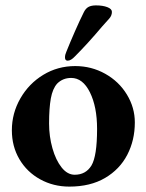

<svg xmlns="http://www.w3.org/2000/svg" viewBox="-20 -678 543 712"><path d="M24 0ZM24 -195Q24 -258 55.5 -313Q87 -368 140.5 -400.5Q194 -433 259 -433Q319 -433 370 -404.5Q421 -376 450.5 -327.5Q480 -279 480 -224Q480 -158 452 -104Q424 -50 369.5 -18Q315 14 237 14Q178 14 129 -13Q80 -40 52 -87.5Q24 -135 24 -195ZM319 -64Q340 -99 340 -200Q340 -282 313.5 -335.5Q287 -389 244 -389Q213 -389 192 -368Q175 -349 168.5 -313Q162 -277 162 -220Q162 -172 174.5 -128Q187 -84 208.5 -57Q230 -30 257 -30Q298 -30 319 -64ZM221 -465Q221 -475 226 -486Q240 -521 258 -562Q276 -603 291 -633Q298 -647 308.5 -652.5Q319 -658 336 -658Q361 -658 378 -651.5Q395 -645 395 -634Q395 -620 385 -609L359 -580Q306 -517 258 -469Q243 -453 231 -453Q221 -453 221 -465Z"/></svg>

Font: EB Garamond
Style: Bold
Weight: 700
Designer: Georg Duffner and Octavio Pardo
Foundry: Georg Duffner
Version: Version 1.000; ttfautohint (v1.6)